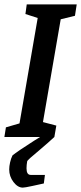

<svg xmlns="http://www.w3.org/2000/svg" viewBox="-22 -625 370 876"><path d="M255 -537 174 -68 235 -52 226 0Q197 27 159 59Q103 105 102 111Q99 128 99 143Q99 173 118 173H183L178 212Q160 216 125.5 223.5Q91 231 82 231Q59 231 39.5 205.5Q20 180 20 148Q20 134 24 116Q28 98 35 84Q57 66 132 18L161 0H-2L5 -44L67 -62L150 -543L94 -561L100 -605H328L320 -553Z"/></svg>

Font: Grenze Medium
Style: Italic
Weight: 500
Italic angle: -10°
Designer: Renata Polastri
Foundry: Omnibus-Type
Version: Version 1.002; ttfautohint (v1.8)